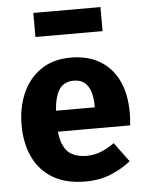

<svg xmlns="http://www.w3.org/2000/svg" viewBox="-55 -809 661 870"><g transform="rotate(-5 276.0 -374.0)"><path d="M280.4 -548.3Q356.3 -548.3 411.4 -516.2Q466.4 -484.1 495.9 -423.3Q525.4 -362.5 525.4 -275.9Q525.4 -262.9 524.6 -247Q523.8 -231 522.1 -218.9H177.6L176.4 -314.3H369.6Q369.6 -316.3 369.6 -318.1Q369.6 -319.9 369.6 -320.9Q369.6 -357.4 361.1 -384.8Q352.6 -412.2 334.1 -427.6Q315.6 -443 283.6 -443Q253.7 -443 232.9 -426.2Q212 -409.4 201.7 -370.2Q191.4 -331 191.4 -263.8Q191.4 -198.2 206.4 -162.1Q221.5 -126 249.2 -112.3Q276.8 -98.5 313.8 -98.5Q346.6 -98.5 376.7 -109.8Q406.8 -121.1 440.8 -145.1L505.8 -57.1Q466.1 -25.5 414.9 -4.3Q363.7 17 299.3 17Q210.8 17 151.1 -18.3Q91.5 -53.6 61.8 -117.1Q32.1 -180.6 32.1 -263Q32.1 -342.5 60.5 -407.2Q88.8 -472 144.4 -510.2Q199.9 -548.3 280.4 -548.3ZM434.9 -764.6V-655.2H129.5V-764.6Z"/></g></svg>

Font: Fira Sans Variable
Style: Regular
Weight: 400
Designer: Carrois Corporate & Edenspiekermann AG
Foundry: Carrois Corporate GbR & Edenspiekermann AG
Version: Version 4.202